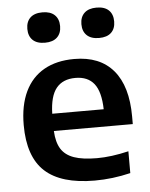

<svg xmlns="http://www.w3.org/2000/svg" viewBox="-55 -825 688 881"><g transform="rotate(-5 289.0 -385.0)"><path d="M542 -233H178.5Q181 -181 200.2 -150.2Q219.5 -119.5 259.5 -105.5Q299.5 -91.5 365.5 -91.5Q431 -91.5 511 -110.5V-10Q428 10 346 10Q191.5 10 117.2 -58Q43 -126 43 -272Q43 -362.5 73.2 -425.8Q103.5 -489 161 -521.5Q218.5 -554 300 -554Q418 -554 480 -480.8Q542 -407.5 542 -268ZM178 -312.5H415Q413 -393.5 384 -430.2Q355 -467 298 -467Q240 -467 210 -430.2Q180 -393.5 178 -312.5ZM98 -710Q98 -743 117.2 -761.5Q136.5 -780 173.5 -780Q210 -780 229.5 -761.5Q249 -743 249 -710Q249 -677 229.5 -658.5Q210 -640 173.5 -640Q136.5 -640 117.2 -658.5Q98 -677 98 -710ZM347 -710Q347 -743 366.5 -761.5Q386 -780 422.5 -780Q459.5 -780 478.8 -761.5Q498 -743 498 -710Q498 -677 478.8 -658.5Q459.5 -640 422.5 -640Q386 -640 366.5 -658.5Q347 -677 347 -710Z"/></g></svg>

Font: Encode Sans Semi Expanded SmBd
Style: Regular
Weight: 600
Width: 6
Designer: Multiple Designers
Foundry: Impallari Type
Version: Version 2.000